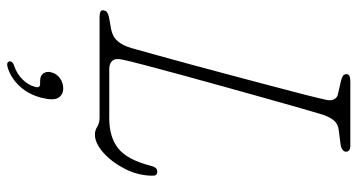

<svg xmlns="http://www.w3.org/2000/svg" viewBox="-251 -489 998 536"><g transform="rotate(90 248.0 -221.0)"><path d="M307.5 0H27.5Q4.5 0 9.5 -13Q10 -23.5 34.5 -27.5L60.5 -32Q82 -36 94.5 -50Q107 -64 114.5 -90Q121.5 -115 133.8 -159.2Q146 -203.5 161 -258.5Q176 -313.5 191.2 -371.2Q206.5 -429 220.5 -481.8Q234.5 -534.5 244.8 -574.8Q255 -615 259 -634Q261.5 -645.5 257.2 -654.5Q253 -663.5 242.5 -665.5L207.5 -673.5Q197.5 -676 192.2 -679Q187 -682 187 -690Q187 -700 208 -700H385.5Q403.5 -700 403.5 -688Q403.5 -681.5 397 -677.5Q390.5 -673.5 380.5 -672.5L342.5 -667.5Q325.5 -665.5 315.8 -653.5Q306 -641.5 299.5 -621Q294.5 -604.5 282.5 -563Q270.5 -521.5 254.8 -465Q239 -408.5 221.8 -346.8Q204.5 -285 189 -227.8Q173.5 -170.5 162 -127Q150.5 -83.5 146.5 -64Q142 -44 149.8 -35.5Q157.5 -27 172.5 -27H311Q362.5 -27 394.2 -52Q426 -77 443 -143.5Q444.5 -150.5 448.2 -155.8Q452 -161 459.5 -161Q470.5 -161 470.5 -149Q470.5 -108.5 451.8 -71.5Q433 -34.5 406.5 -10.8Q380 13 355.5 13Q344 13 333.8 6.5Q323.5 0 307.5 0ZM206 166Q191 166 184.8 156.8Q178.5 147.5 182 134.5Q185.5 120 198.2 110.8Q211 101.5 226.5 101.5Q244 101.5 252.8 114.8Q261.5 128 253 162Q243.5 199 220 223.8Q196.5 248.5 167 257Q153.5 260.5 151.5 252Q150.5 242.5 163.5 238.5Q185.5 231.5 201.8 215Q218 198.5 222.5 180Q226.5 166 214 166Z"/></g></svg>

Font: Fraunces 9pt S100 Thin
Style: Italic
Weight: 100
Italic angle: -16°
Version: Version 1.000; ttfautohint (v1.8.3)